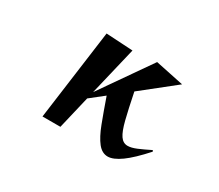

<svg xmlns="http://www.w3.org/2000/svg" viewBox="-109 -819 1217 1068"><g transform="rotate(30 500.0 -284.5)"><path d="M863 -137Q793 -59 743.5 -23.5Q694 12 659 12Q622 12 594 -23.5Q566 -59 541 -124.5Q516 -190 485 -279L399 -211L349 0H234L312 -578L484 -568L410 -258L635 -581L817 -543L607 -376Q628 -272 643.5 -210.5Q659 -149 677.5 -122Q696 -95 725 -95Q748 -95 780.5 -108.5Q813 -122 859 -145Z"/></g></svg>

Font: Reggae One
Style: Regular
Weight: 400
Designer: Fontworks Inc.
Foundry: Fontworks Inc.
Version: Version 1.100